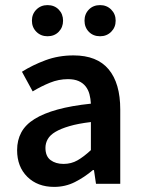

<svg xmlns="http://www.w3.org/2000/svg" viewBox="-20 -720 556 752"><path d="M166 -578Q140 -578 122.5 -595.5Q105 -613 105 -639Q105 -665 122.5 -682.5Q140 -700 166 -700Q193 -700 210 -682.5Q227 -665 227 -639Q227 -613 210 -595.5Q193 -578 166 -578ZM372 -578Q345 -578 328 -595.5Q311 -613 311 -639Q311 -665 328 -682.5Q345 -700 372 -700Q398 -700 415.5 -682.5Q433 -665 433 -639Q433 -613 415.5 -595.5Q398 -578 372 -578ZM192 12Q127 12 87 -27.5Q47 -67 47 -132Q47 -171 63.5 -201.5Q80 -232 115.5 -254Q151 -276 205.5 -291Q260 -306 336 -314Q335 -333 330.5 -350.5Q326 -368 315.5 -381.5Q305 -395 288 -402.5Q271 -410 246 -410Q210 -410 175.5 -396Q141 -382 108 -362L66 -439Q107 -465 158 -484Q209 -503 268 -503Q360 -503 405.5 -448.5Q451 -394 451 -291V0H356L348 -54H344Q311 -26 273.5 -7Q236 12 192 12ZM229 -78Q259 -78 283.5 -92Q308 -106 336 -132V-242Q286 -236 252 -226Q218 -216 197 -203.5Q176 -191 167 -175Q158 -159 158 -141Q158 -108 178 -93Q198 -78 229 -78Z"/></svg>

Font: TypoPRO Source Sans Pro
Style: Regular
Weight: 600
Designer: Paul D. Hunt
Foundry: Adobe Systems Incorporated
Version: Version 2.020;PS 2.000;hotconv 1.0.86;makeotf.lib2.5.63406